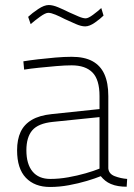

<svg xmlns="http://www.w3.org/2000/svg" viewBox="-20 -735 535 764"><path d="M179 9Q118 9 83 -27.5Q48 -64 48 -137Q48 -180 62 -210Q76 -240 106.5 -258Q137 -276 186 -281L376 -301V-353Q376 -418 348 -446.5Q320 -475 265 -475Q239 -475 204 -472Q169 -469 135 -465.5Q101 -462 76 -458L73 -491Q97 -495 131 -499Q165 -503 200.5 -506Q236 -509 265 -509Q316 -509 348 -491.5Q380 -474 395.5 -439.5Q411 -405 411 -353V-65Q413 -43 436.5 -34Q460 -25 486 -23L484 8Q467 8 451 5.5Q435 3 421 -3Q409 -8 399 -16Q389 -24 381 -34Q359 -25 325.5 -15Q292 -5 254 2Q216 9 179 9ZM180 -23Q215 -23 251.5 -29.5Q288 -36 321 -45.5Q354 -55 376 -64V-269L190 -250Q132 -244 108.5 -216.5Q85 -189 85 -137Q85 -82 109.5 -52.5Q134 -23 180 -23ZM319 -630Q303 -630 281.5 -639.5Q260 -649 238 -659Q219 -669 201 -676.5Q183 -684 172 -684Q161 -684 139.5 -668.5Q118 -653 102 -639L92 -668Q108 -683 132 -699Q156 -715 174 -715Q190 -715 211.5 -706Q233 -697 255 -686Q275 -677 292.5 -669.5Q310 -662 321 -662Q331 -662 350 -676Q369 -690 383 -703L392 -673Q379 -660 357.5 -645Q336 -630 319 -630Z"/></svg>

Font: TitilliumWeb ExtraLight
Style: Regular
Weight: 400
Designer: Mohamed Gaber, Accademia di Belle Arti di Urbino and others
Foundry: Kief Type Foundry, Accademia di Belle Arti di Urbino and others
Version: Version 3.000; ttfautohint (v1.8.2)